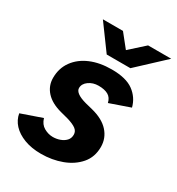

<svg xmlns="http://www.w3.org/2000/svg" viewBox="-171 -808 854 927"><g transform="rotate(30 256.0 -344.0)"><path d="M196 12Q143 12 102.5 -3.5Q62 -19 38 -45Q14 -71 8 -105L123 -145Q132 -114 156 -100.5Q180 -87 205 -87Q226 -87 245 -94Q264 -101 276 -114Q288 -127 288 -147Q288 -166 272 -178Q256 -190 222 -200L180 -211Q123 -226 93.5 -258.5Q64 -291 64 -335Q64 -389 93 -429Q122 -469 172.5 -490.5Q223 -512 290 -512Q370 -512 411.5 -481.5Q453 -451 466 -401L354 -362Q348 -389 328 -400.5Q308 -412 274 -412Q243 -412 220 -395.5Q197 -379 197 -355Q197 -341 213 -329Q229 -317 262 -308L302 -298Q366 -282 398.5 -246Q431 -210 431 -161Q431 -105 398 -66.5Q365 -28 311.5 -8Q258 12 196 12ZM233 -562V-565L383 -700H512L364 -562ZM232 -562 131 -700H243L351 -565L350 -562Z"/></g></svg>

Font: Figtree Light
Style: Bold Italic
Weight: 700
Italic angle: -9.5°
Version: Version 2.000